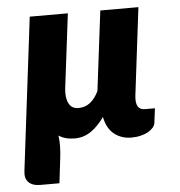

<svg xmlns="http://www.w3.org/2000/svg" viewBox="-50 -566 728 778"><g transform="rotate(-5 314.0 -176.5)"><path d="M254.5 -518.5 217.5 -218 217 -213.5Q213.5 -177 225.2 -154.8Q237 -132.5 264 -132.5Q292 -132.5 312.2 -148.8Q332.5 -165 346.5 -194.5L386.5 -518.5H541.5L498 -162.5Q491.5 -104.5 531 -104.5H572.5L565 -45Q563.5 -35.5 556 -26.5Q548.5 -17.5 535.8 -10.2Q523 -3 505.5 1.2Q488 5.5 467 5.5Q427.5 5.5 398.2 -17.2Q369 -40 359.5 -87.5Q333 -50.5 303.8 -30.8Q274.5 -11 238.5 -11Q199.5 -11 173.5 -28.5Q176.5 -7 176 16.2Q175.5 39.5 173 60L160.5 164.5H83.5Q51 164.5 35.2 148.5Q19.5 132.5 23.5 102.5L99.5 -518.5Z"/></g></svg>

Font: Lato Black
Style: Italic
Weight: 900
Italic angle: -7°
Designer: Lukasz Dziedzic
Foundry: tyPoland Lukasz Dziedzic
Version: Version 2.007; 2014-02-27